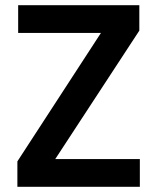

<svg xmlns="http://www.w3.org/2000/svg" viewBox="-20 -720 606 740"><path d="M47 0V-98L369 -593H50V-700H517V-602L193 -107H519V0Z"/></svg>

Font: Firefly Display
Style: Bold
Weight: 700
Designer: Colophon Foundry, Jonny Pinhorn
Foundry: Colophon Foundry
Version: Version 1.200; ttfautohint (v1.8.3)